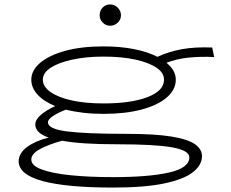

<svg xmlns="http://www.w3.org/2000/svg" viewBox="-20 -673 1040 865"><path d="M446 -160Q398 -160 355 -165Q312 -170 277 -179Q245 -167 220.5 -151.5Q196 -136 196 -122Q196 -92 281.5 -81Q367 -70 548 -70Q680 -70 754.5 -57.5Q829 -45 859.5 -22.5Q890 0 890 30Q890 70 850 102Q810 134 722 153Q634 172 488 172Q281 172 173 143Q65 114 64 54Q65 16 103 -11.5Q141 -39 199 -53Q167 -65 153 -79.5Q139 -94 139 -112Q139 -134 164 -155.5Q189 -177 229 -195Q177 -216 149 -247Q121 -278 121 -314Q121 -356 161 -390Q201 -424 274 -444Q347 -464 446 -464Q523 -464 585 -451.5Q647 -439 689 -417Q742 -441 800 -451.5Q858 -462 936 -459L945 -416Q886 -419 830.5 -413.5Q775 -408 730 -390Q772 -356 772 -314Q772 -269 731.5 -234Q691 -199 618 -179.5Q545 -160 446 -160ZM446 -207Q570 -207 644.5 -235.5Q719 -264 719 -314Q719 -345 685 -368Q651 -391 590 -404.5Q529 -418 446 -418Q368 -418 306 -404.5Q244 -391 208.5 -368Q173 -345 173 -314Q173 -283 207.5 -258.5Q242 -234 303.5 -220.5Q365 -207 446 -207ZM121 46Q121 73 168 90.5Q215 108 298.5 116.5Q382 125 490 125Q649 125 740.5 104.5Q832 84 833 37Q834 5 756.5 -9Q679 -23 510 -23Q426 -23 364.5 -27Q303 -31 260 -39Q204 -24 162.5 -2.5Q121 19 121 46ZM476 -557Q457 -557 443 -571Q429 -585 429 -604Q429 -625 442.5 -639Q456 -653 476 -653Q496 -653 510.5 -638.5Q525 -624 525 -604Q525 -585 510.5 -571Q496 -557 476 -557Z"/></svg>

Font: Inconsolata UltraExpanded Light
Style: Regular
Weight: 300
Width: 9
Monospace: yes
Designer: Raph Levien, Cyreal, Brenton Simpson
Foundry: Raph Levien, Cyreal, Google
Version: Version 3.001; ttfautohint (v1.8.2.53-6de2)